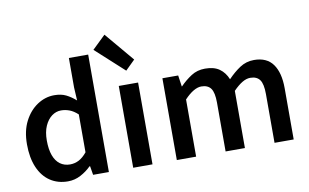

<svg xmlns="http://www.w3.org/2000/svg" viewBox="-89 -1089 2064 1283"><g transform="rotate(-10 943.0 -447.5)"><path d="M276 14Q207 14 155.5 -20.5Q104 -55 76 -120.5Q48 -186 48 -277Q48 -368 81.5 -433Q115 -498 169 -533.5Q223 -569 284 -569Q331 -569 364 -552.5Q397 -536 429 -508L424 -597V-797H555V0H448L438 -60H434Q403 -29 362.5 -7.5Q322 14 276 14ZM309 -95Q341 -95 369 -109.5Q397 -124 424 -157V-414Q396 -440 368 -450.5Q340 -461 311 -461Q277 -461 248 -439.5Q219 -418 201 -377.5Q183 -337 183 -279Q183 -219 198 -178Q213 -137 241.5 -116Q270 -95 309 -95Z M720 0V-555H851V0ZM787 -647 595 -822 685 -909 852 -711Z M1016 0V-555H1123L1134 -479H1136Q1172 -516 1213 -542.5Q1254 -569 1307 -569Q1368 -569 1404.5 -543Q1441 -517 1460 -470Q1500 -512 1543 -540.5Q1586 -569 1639 -569Q1726 -569 1767.5 -511Q1809 -453 1809 -348V0H1679V-331Q1679 -400 1658.5 -428Q1638 -456 1594 -456Q1568 -456 1539.5 -439Q1511 -422 1478 -388V0H1347V-331Q1347 -400 1326.5 -428Q1306 -456 1262 -456Q1237 -456 1208 -439Q1179 -422 1147 -388V0Z"/></g></svg>

Font: Noto Sans HK SemiBold
Style: Regular
Weight: 600
Version: Version 2.004-H2;hotconv 1.0.118;makeotfexe 2.5.65603